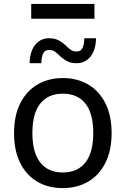

<svg xmlns="http://www.w3.org/2000/svg" viewBox="-20 -956 644 984"><path d="M52 -274Q52 -363 83.5 -426Q115 -489 171.5 -522.5Q228 -556 302 -556Q376 -556 432.5 -522.5Q489 -489 520.5 -426Q552 -363 552 -274Q552 -185 520.5 -122Q489 -59 432.5 -25.5Q376 8 302 8Q226 8 170 -25.5Q114 -59 83 -122Q52 -185 52 -274ZM146 -274Q146 -174 186.5 -123Q227 -72 302 -72Q377 -72 417.5 -123Q458 -174 458 -274Q458 -375 417.5 -425.5Q377 -476 302 -476Q227 -476 186.5 -425.5Q146 -375 146 -274ZM132 -632Q132 -668 143.5 -697Q155 -726 177.5 -743Q200 -760 232 -760Q262 -760 283 -748Q304 -736 320 -720Q332 -708 344 -700Q356 -692 372 -692Q396 -692 404 -712.5Q412 -733 412 -760H472Q472 -724 460.5 -695Q449 -666 426.5 -649Q404 -632 372 -632Q342 -632 321 -644Q300 -656 284 -672Q272 -684 260.5 -692Q249 -700 232 -700Q208 -700 200 -679.5Q192 -659 192 -632ZM140 -936H464V-860H140Z"/></svg>

Font: Kufam
Style: Regular
Weight: 400
Designer: Wael Morcos, Artur Schmal
Foundry: Original Type
Version: Version 1.301; ttfautohint (v1.8.3)